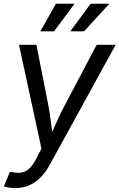

<svg xmlns="http://www.w3.org/2000/svg" viewBox="-30 -775 624 1003"><path d="M-9.8 198.7 21.5 123 37.1 125Q62 129.9 83.3 126.2Q104.5 122.6 123.5 105Q142.6 87.4 160.6 51.8L186.5 1.5L69.3 -541H160.2L223.1 -221.7Q232.4 -173.3 237.5 -125.5Q242.7 -77.6 249 -32.7H218.3Q239.7 -77.6 260.5 -125.5Q281.2 -173.3 306.6 -221.7L475.1 -541H574.2L231 84Q208.5 125.5 180.9 152.8Q153.3 180.2 120.8 193.8Q88.4 207.5 50.3 207.5Q30.3 207.5 14.2 204.6Q-2 201.7 -9.8 198.7ZM252.4 -611.3H180.7L262.2 -755.4H359.4ZM409.2 -611.3H337.4L443.4 -755.4H541Z"/></svg>

Font: Inter 17pt
Style: Italic
Weight: 400
Italic angle: -9.3988°
Version: Version 4.001;git-66647c0bb